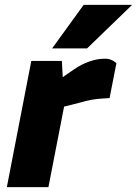

<svg xmlns="http://www.w3.org/2000/svg" viewBox="-20 -765 560 785"><path d="M8 0 108 -516H233L238 -422L201 -425L282 -481Q314 -503 346.5 -514Q379 -525 407 -525Q434 -526 456 -507L428 -364Q408 -363 389.5 -361.5Q371 -360 351.5 -356.5Q332 -353 309 -346L242 -329L178 0ZM193 -567 322 -745H520L336 -567Z"/></svg>

Font: REM
Style: Bold Italic
Weight: 700
Italic angle: -11°
Designer: Octavio Pardo
Foundry: Ashler Design
Version: Version 1.005;gftools[0.9.28]